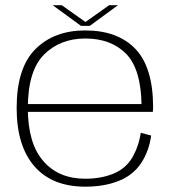

<svg xmlns="http://www.w3.org/2000/svg" viewBox="-20 -713 679 738"><path d="M308 4.5V-26Q204.5 -26 146 -94.5Q87 -162.5 87 -297.5Q87 -440.5 149 -503Q211 -565 308 -565Q407.5 -565 466 -505Q521.5 -446.5 524 -313H79.5V-283H567.5Q568.5 -292 568.5 -300.5Q568.5 -453 501 -524.5Q432.5 -596 308 -596Q187.5 -596 116 -524Q44 -452 44 -298Q44 -151.5 113 -73Q181 4.5 308 4.5ZM308 -26V4.5Q381 4.5 436 -17.5Q491 -39 522.5 -86Q553 -132.5 561 -192L521 -202.5Q513.5 -151 488.5 -107.5Q463 -64.5 415 -45Q367 -26 308 -26ZM291.5 -613.5H325L433.5 -693H399.5L308.5 -628.5L217.5 -693H182.5Z"/></svg>

Font: Anybody SemiExpanded ExtraLight
Style: Regular
Weight: 250
Width: 6
Version: Version 1.113;gftools[0.9.25]